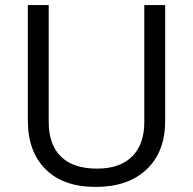

<svg xmlns="http://www.w3.org/2000/svg" viewBox="-20 -734 768 764"><path d="M637.2 -713.9V-252Q637.2 -129.9 563.5 -60.1Q489.7 9.8 360.8 9.8Q231.9 9.8 161.4 -60.5Q90.8 -130.9 90.8 -253.9V-713.9H173.8V-248Q173.8 -158.7 222.7 -110.8Q271.5 -63 366.2 -63Q456.5 -63 505.4 -111.1Q554.2 -159.2 554.2 -249V-713.9Z"/></svg>

Font: f01972551
Style: Regular
Weight: 400
Foundry: Ascender Corporation
Version: Version 1.10